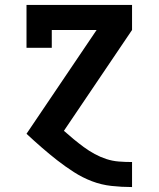

<svg xmlns="http://www.w3.org/2000/svg" viewBox="-20 -540 640 775"><path d="M512 215Q471 215 430 210.5Q389 206 351 191.5Q313 177 278 154.5Q243 132 211 107Q179 82 148 55Q117 28 87 0L370 -419H189V-347H87V-520H513V-419L238 -12Q257 5 277 21.5Q297 38 318 53.5Q339 69 362 81.5Q385 94 409.5 102Q434 110 460 112Q486 114 512 114H513V215Z"/></svg>

Font: Iosevka Plex Etoile
Style: Bold
Weight: 700
Designer: Belleve Invis
Foundry: Belleve Invis
Version: Version 25.1.1; ttfautohint (v1.8.4)